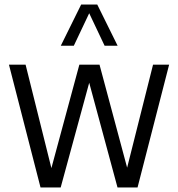

<svg xmlns="http://www.w3.org/2000/svg" viewBox="-20 -828 786 848"><path d="M656 -542.5H727L587.5 0H499L374 -462.5L248 0H159L19.5 -542.5H93L207 -85.5L330.5 -542.5H419.5L541.5 -87.5ZM499.5 -626H442L374 -769.5L306 -626H248.5L338.5 -808H409.5Z"/></svg>

Font: Encode Sans Condensed
Style: Regular
Weight: 400
Width: 3
Designer: Multiple Designers
Foundry: Impallari Type
Version: Version 2.000